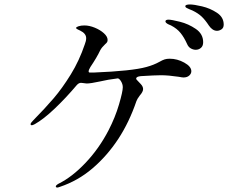

<svg xmlns="http://www.w3.org/2000/svg" viewBox="-20 -845 1040 860"><path d="M982 -735Q982 -720 972 -713.5Q962 -707 952 -707Q932 -707 916 -730Q899 -756 883 -771Q867 -786 842 -798Q835 -801 827.5 -804Q820 -807 815 -810Q810 -813 810 -817Q810 -825 831 -825Q849 -825 885 -816.5Q921 -808 951.5 -788Q982 -768 982 -735ZM890 -656Q890 -639 880 -630.5Q870 -622 857 -622Q846 -622 835 -628Q824 -634 818 -648Q805 -677 789 -697Q773 -717 746 -731Q743 -732 735.5 -735.5Q728 -739 724.5 -742.5Q721 -746 721 -749Q721 -757 735 -757Q748 -757 786 -747.5Q824 -738 857 -715.5Q890 -693 890 -656ZM837 -526Q837 -515 827.5 -506.5Q818 -498 802 -498Q796 -498 781 -501Q734 -508 701 -508Q675 -508 611 -504Q590 -502 590 -493Q590 -489 594 -486L611 -468Q621 -457 621 -446Q621 -434 606 -417Q594 -401 591 -392Q559 -298 510 -223Q460 -147 394.5 -91Q329 -35 248 -8Q240 -5 237 -5Q230 -5 230 -10Q230 -15 242 -22Q303 -52 363.5 -116Q424 -180 466 -261Q496 -319 513 -377Q530 -435 530 -454Q530 -468 522 -481Q514 -494 507 -494Q505 -493 501 -493Q466 -489 427 -480Q386 -471 368 -471L352 -473Q349 -474 343 -474Q333 -474 324 -464Q275 -406 225 -358.5Q175 -311 136 -289Q126 -284 123 -284Q117 -284 117 -289Q117 -294 128 -305Q183 -361 221 -405.5Q259 -450 297 -511.5Q335 -573 360 -647Q366 -662 366 -674Q366 -695 339 -708Q336 -710 328.5 -713Q321 -716 321 -720Q321 -724 332 -727.5Q343 -731 358 -731Q380 -731 404.5 -721Q429 -711 445.5 -696Q462 -681 462 -666Q462 -660 459.5 -656Q457 -652 451 -647Q436 -633 429 -620Q414 -588 385 -545Q377 -532 377 -525Q377 -520 383 -520H399Q572 -527 636 -545Q669 -554 694 -568Q708 -576 717.5 -579Q727 -582 740 -582Q774 -582 805.5 -564.5Q837 -547 837 -526Z"/></svg>

Font: Shippori Mincho B1
Style: Regular
Weight: 400
Designer: FONTDASU
Foundry: FONTDASU / Google Inc. / but / Adobe
Version: Version 3.110; ttfautohint (v1.8.3)